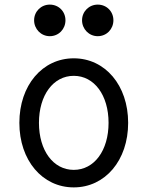

<svg xmlns="http://www.w3.org/2000/svg" viewBox="-20 -803 640 833"><path d="M300 10C436 10 536 -107 536 -270C536 -433 436 -550 300 -550C164 -550 64 -433 64 -270C64 -107 164 10 300 10ZM300 -66C211 -66 149 -150 149 -270C149 -390 211 -474 300 -474C389 -474 451 -390 451 -270C451 -150 389 -66 300 -66ZM128 -715C128 -677 158 -646 196 -646C235 -646 264 -677 264 -715C264 -753 235 -783 196 -783C158 -783 128 -753 128 -715ZM336 -715C336 -677 366 -646 404 -646C443 -646 472 -677 472 -715C472 -753 443 -783 404 -783C366 -783 336 -753 336 -715Z"/></svg>

Font: CommitMono
Style: 400Regular
Weight: 400
Monospace: yes
Designer: Eigil Nikolajsen
Foundry: Eigil Nikolajsen
Version: Version 1.143